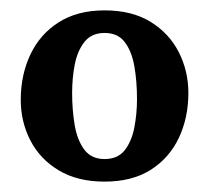

<svg xmlns="http://www.w3.org/2000/svg" viewBox="-20 -822 403 370"><path d="M119 -643Q119 -671.5 124.1 -697.9Q129.3 -724.2 142.9 -741.4Q156.5 -758.5 181.5 -758.5Q207 -758.5 220.4 -740.9Q233.8 -723.2 238.9 -694.4Q244 -665.5 244 -631Q244 -603 238.9 -576.4Q233.8 -549.8 220.4 -532.6Q207 -515.5 181.5 -515.5Q156.5 -515.5 142.9 -533.1Q129.3 -550.8 124.1 -579.9Q119 -609 119 -643ZM20 -629.5Q20 -587.5 38.4 -551.6Q56.8 -515.7 92.9 -493.9Q129 -472 181.5 -472Q234.5 -472 270.4 -494.7Q306.3 -517.5 324.6 -556.2Q343 -595 343 -643Q343 -685 324.6 -721.3Q306.3 -757.5 270.4 -779.8Q234.5 -802 181.5 -802Q129 -802 92.9 -778.9Q56.8 -755.8 38.4 -716.6Q20 -677.5 20 -629.5Z"/></svg>

Font: Besley
Style: Regular
Weight: 400
Designer: Owen Earl
Foundry: indestructible type*
Version: Version 4.000